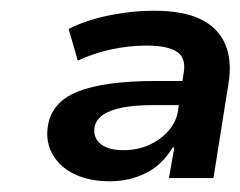

<svg xmlns="http://www.w3.org/2000/svg" viewBox="-20 -735 448 358"><path d="M185 -397Q147 -397 119.5 -410Q92 -423 78.5 -446.5Q65 -470 69 -498Q75 -544 124.5 -564Q174 -584 271 -584H330L323 -539H266Q232 -539 208.5 -534.5Q185 -530 171.5 -520.5Q158 -511 156 -496Q154 -477 168.5 -466Q183 -455 210 -455Q236 -455 257.5 -464.5Q279 -474 294 -491Q309 -508 312 -529L322 -596Q328 -626 310.5 -638Q293 -650 253 -650Q221 -650 188 -643Q155 -636 125 -622L108 -681Q139 -697 182 -706Q225 -715 267 -715Q322 -715 354.5 -699Q387 -683 400 -652.5Q413 -622 406 -579L378 -403H295L305 -460H302Q282 -427 251.5 -412Q221 -397 185 -397Z"/></svg>

Font: Nunito Sans 10pt SemiExpanded
Style: Bold Italic
Weight: 700
Width: 6
Italic angle: -9°
Designer: Vernon Adams
Foundry: Vernon Adams
Version: Version 3.101;gftools[0.9.27]